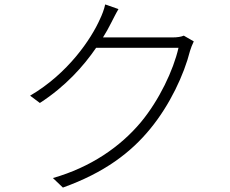

<svg xmlns="http://www.w3.org/2000/svg" viewBox="-20 -815 1040 867"><path d="M515 -774 455 -795C451 -774 439 -744 432 -730C392 -639 287 -483 116 -383L160 -350C276 -425 357 -516 414 -599H786C763 -498 699 -363 616 -263C523 -152 390 -60 219 -11L264 32C451 -35 571 -126 659 -234C747 -341 811 -478 838 -585C841 -596 849 -616 855 -628L810 -654C798 -649 782 -646 758 -646H445C459 -668 471 -690 481 -710C490 -727 503 -754 515 -774Z"/></svg>

Font: GenYoGothic2 TW L
Style: Regular
Weight: 300
Version: Version 2.100;PS 2.1;hotconv 16.6.51;makeotf.lib2.5.65220 DE